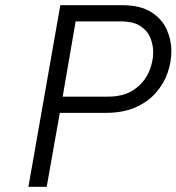

<svg xmlns="http://www.w3.org/2000/svg" viewBox="-20 -720 680 740"><path d="M89.5 0 212.5 -700H449.5Q520.5 -700 562.2 -673.8Q604 -647.5 622.2 -607Q640.5 -566.5 640.5 -523Q640.5 -481 625.8 -438.8Q611 -396.5 580.2 -361.8Q549.5 -327 501.8 -306Q454 -285 387.5 -285H210.5L160 0ZM221.5 -347.5H395Q457.5 -347.5 496.2 -374.2Q535 -401 552.8 -440.5Q570.5 -480 570.5 -518.5Q570.5 -546.5 559.5 -574Q548.5 -601.5 521.2 -619.5Q494 -637.5 445.5 -637.5H271.5Z"/></svg>

Font: Overpass Light
Style: Italic
Weight: 300
Italic angle: -10°
Designer: Delve Withrington, Dave Bailey, Thomas Jockin
Foundry: Delve Fonts LLC
Version: Version 4.000; ttfautohint (v1.8.3)